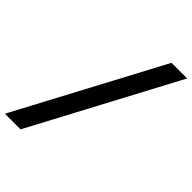

<svg xmlns="http://www.w3.org/2000/svg" viewBox="-328 -851 1112 1112"><g transform="rotate(45 228.0 -294.5)"><path d="M55 151H-73L401 -740H529Z"/></g></svg>

Font: IBM Plex Sans
Style: Italic
Weight: 400
Italic angle: -11.31°
Designer: Mike Abbink, Paul van der Laan, Pieter van Rosmalen
Foundry: Bold Monday
Version: Version 3.201